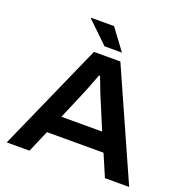

<svg xmlns="http://www.w3.org/2000/svg" viewBox="-151 -1011 1110 1148"><g transform="rotate(20 404.5 -436.5)"><path d="M15 0 320 -687H488L794 0H640L580 -140H220L160 0ZM270 -256H529L455 -433Q450 -444 442.5 -462.5Q435 -481 427.5 -501.5Q420 -522 413 -539.5Q406 -557 403 -565H397Q389 -545 379 -519Q369 -493 360 -469.5Q351 -446 345 -433ZM479 -740H368L234 -869V-873H380Z"/></g></svg>

Font: Archivo SemiExpanded SemiBold
Style: Regular
Weight: 600
Width: 6
Designer: Hector Gatti
Foundry: Omnibus-Type
Version: Version 2.001